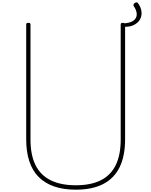

<svg xmlns="http://www.w3.org/2000/svg" viewBox="-20 -1617 1305 1656"><path d="M1170 -1590Q1197 -1553 1200.5 -1515Q1204 -1477 1186 -1447Q1168 -1417 1130.5 -1399.5Q1093 -1382 1037 -1387V-1415Q1101 -1417 1130.5 -1438.5Q1160 -1460 1159.5 -1494Q1159 -1528 1133 -1565Q1129 -1572 1132 -1579Q1135 -1586 1142 -1591Q1149 -1596 1157 -1596.5Q1165 -1597 1170 -1590ZM634 19Q528 19 448 -8.5Q368 -36 314 -90Q260 -144 233 -226Q206 -308 206 -416V-1405Q206 -1413 210 -1416.5Q214 -1420 224 -1420Q235 -1420 239 -1416.5Q243 -1413 243 -1405V-413Q243 -280 286.5 -192.5Q330 -105 417.5 -62Q505 -19 634 -19Q763 -19 849 -62Q935 -105 978 -192.5Q1021 -280 1021 -413V-1405Q1021 -1413 1025.5 -1416.5Q1030 -1420 1040 -1420Q1059 -1420 1059 -1405V-416Q1059 -271 1011.5 -174.5Q964 -78 869.5 -29.5Q775 19 634 19Z"/></svg>

Font: Playwrite BE WAL Thin
Style: Regular
Weight: 250
Version: Version 1.002